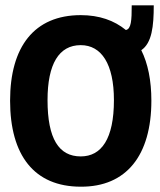

<svg xmlns="http://www.w3.org/2000/svg" viewBox="-20 -691 603 723"><path d="M284 12C456 13 550 -106 550 -312C550 -388 537 -452 512 -502C552 -529 559 -592 559 -671H476C476 -614 474 -582 454 -578C410 -614 354 -634 284 -634C109 -634 18 -515 18 -312C18 -106 109 12 284 12ZM284 -102C202 -102 159 -168 159 -314C159 -450 202 -521 284 -521C362 -521 409 -450 409 -314C409 -168 362 -102 284 -102Z"/></svg>

Font: Inconsolata SemiExpanded Black
Style: Regular
Weight: 900
Width: 6
Monospace: yes
Designer: Raph Levien, Cyreal, Brenton Simpson
Foundry: Raph Levien, Cyreal, Google
Version: Version 3.100